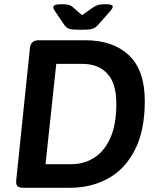

<svg xmlns="http://www.w3.org/2000/svg" viewBox="-20 -891 735 911"><path d="M349 -750Q320 -750 306.5 -755Q293 -760 282 -777L241 -838Q233 -849 233 -857Q233 -871 271 -871Q290 -871 303 -868.5Q316 -866 327 -856L369 -819L422 -856Q435 -865 448 -868Q461 -871 480 -871Q500 -871 507.5 -868Q515 -865 515 -859Q515 -852 502 -837L449 -777Q435 -760 420.5 -755Q406 -750 376 -750ZM90 0Q71 0 63 -7.5Q55 -15 57 -36L122 -663Q126 -700 163 -700H384Q516 -700 591.5 -629Q667 -558 667 -412Q667 -272 620.5 -180.5Q574 -89 493.5 -44.5Q413 0 311 0ZM196 -112H319Q379 -112 427.5 -143Q476 -174 504 -237.5Q532 -301 532 -398Q532 -496 489 -542Q446 -588 370 -588H247Z"/></svg>

Font: Asap SemiBold
Style: Italic
Weight: 600
Italic angle: -6°
Designer: Pablo Cosgaya
Foundry: Omnibus-Type
Version: Version 3.001; ttfautohint (v1.8.3)